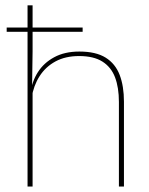

<svg xmlns="http://www.w3.org/2000/svg" viewBox="-20 -684 548 704"><path d="M4.5 -567.5V-583H283V-567.5ZM416 0V-310Q416 -363 401.8 -400.5Q387.5 -438 355.5 -458.2Q323.5 -478.5 270 -478.5Q220 -478.5 183.5 -458.8Q147 -439 125 -404.5Q103 -370 96 -325.5L85 -344H92.5Q97 -385 118.8 -419.2Q140.5 -453.5 178.8 -474.2Q217 -495 271 -495Q331.5 -495 367.2 -472.8Q403 -450.5 418.8 -409.2Q434.5 -368 434.5 -311V0ZM81 0V-664.5H99.5V-495.5L97.5 -357L99.5 -354V0Z"/></svg>

Font: Anek Latin Thin
Style: Regular
Weight: 250
Designer: Yesha Goshar
Foundry: Ek Type
Version: Version 1.003